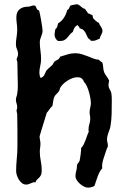

<svg xmlns="http://www.w3.org/2000/svg" viewBox="-20 -799 572 883"><path d="M472.2 -158.2Q472.2 -150.4 474.1 -143.6Q476.1 -136.7 476.1 -128.9Q476.1 -123 473.4 -119.1Q470.7 -115.2 469.2 -108.9Q466.3 -99.1 462.4 -88.6Q458.5 -78.1 455.3 -67.4Q452.1 -56.6 450.4 -45.9Q448.7 -35.2 450.2 -24.9Q442.9 -17.1 437.7 -7.1Q432.6 2.9 428.7 13.7Q424.8 24.4 421.4 35.4Q418 46.4 414.1 56.2Q399.4 64 384.8 64Q376 64 366 58.8Q356 53.7 347.4 46.1Q338.9 38.6 333 29.3Q327.1 20 327.1 11.2Q327.1 -1 330.6 -12.7Q334 -24.4 334 -38.1Q334 -43.5 339.4 -49.1Q344.7 -54.7 346.2 -60.1Q346.7 -62 348.1 -70.6Q349.6 -79.1 350.8 -88.9Q352.1 -98.6 352.8 -107.4Q353.5 -116.2 353 -118.2Q360.4 -125.5 365 -134.8Q369.6 -144 373.3 -154.1Q377 -164.1 380.4 -174.1Q383.8 -184.1 388.2 -192.9Q387.2 -195.3 387.2 -198.2Q387.2 -201.2 387.2 -204.1Q387.2 -216.8 391.1 -228.5Q395 -240.2 395 -252.9Q395 -260.7 393.6 -268.1Q392.1 -275.4 392.1 -283.2Q392.1 -293.5 395 -304Q397.9 -314.5 397.9 -325.2Q397.9 -334 395.5 -347.9Q393.1 -361.8 388.9 -376.5Q384.8 -391.1 378.9 -403.8Q373 -416.5 366.2 -421.9Q359.9 -443.8 335.9 -443.8Q325.2 -443.8 313.2 -439.5Q301.3 -435.1 290 -428Q278.8 -420.9 269.8 -411.9Q260.7 -402.8 255.9 -393.1Q254.9 -390.1 254.6 -387.7Q254.4 -385.3 252.9 -382.8Q248.5 -374.5 241.5 -368.4Q234.4 -362.3 230 -354Q225.6 -344.2 224.6 -333.5Q223.6 -322.8 221.2 -312Q213.4 -305.2 207.5 -296.4Q201.7 -287.6 194.8 -279.8Q194.8 -279.3 192.4 -271.5Q189.9 -263.7 186.3 -252Q182.6 -240.2 178.5 -226.6Q174.3 -212.9 170.7 -200.9Q167 -189 164.6 -180.7Q162.1 -172.4 162.1 -171.9Q162.1 -163.6 164.1 -155Q166 -146.5 166 -138.2Q166 -128.9 164.6 -119.9Q163.1 -110.8 163.1 -102.1Q163.1 -80.1 167.5 -58.8Q171.9 -37.6 171.9 -15.1Q171.9 -1 168 6.6Q164.1 14.2 158.9 19Q153.8 23.9 149.2 28.3Q144.5 32.7 143.1 40L140.1 39.1Q135.7 38.6 130.9 40.3Q126 42 121.1 44.2Q116.2 46.4 111.1 48.1Q106 49.8 100.1 49.8Q89.8 49.8 81.5 43.5Q73.2 37.1 67.1 27.6Q61 18.1 57.6 7.3Q54.2 -3.4 54.2 -12.2Q54.2 -40.5 57.1 -68.8Q60.1 -97.2 60.1 -126Q60.1 -162.6 60.1 -199.5Q60.1 -236.3 59.1 -272.9Q59.1 -277.3 57.6 -281.2Q56.2 -285.2 56.2 -289.1Q56.2 -293.5 57.6 -297.4Q59.1 -301.3 59.1 -306.2Q59.1 -314.5 56.2 -323.2Q53.2 -332 53.2 -340.8Q53.2 -347.7 55.7 -354Q58.1 -360.4 59.1 -367.2Q62 -384.8 62 -402.8Q62 -427.7 61 -452.4Q60.1 -477.1 60.1 -502Q60.1 -507.8 59.6 -513.7Q59.1 -519.5 56.2 -524.9Q57.6 -531.7 60.3 -537.6Q63 -543.5 63 -550.8Q63 -562 58.1 -572.5Q53.2 -583 53.2 -594.2Q53.2 -611.3 56.2 -628.7Q59.1 -646 59.1 -663.1Q59.1 -677.2 57.1 -691.2Q55.2 -705.1 55.2 -719.2Q55.2 -744.1 69.8 -756.1Q84.5 -768.1 106.9 -768.1Q114.7 -768.1 122.3 -771Q129.9 -773.9 136.2 -773.9Q139.6 -773.9 142.1 -771.7Q144.5 -769.5 146 -766.1Q147.5 -762.7 148.9 -759.3Q150.4 -755.9 152.8 -753.9L159.2 -751Q161.1 -747.6 163.8 -734.1Q166.5 -720.7 169.2 -705.3Q171.9 -689.9 173.8 -676Q175.8 -662.1 175.8 -658.2Q175.8 -650.9 173.8 -644.3Q171.9 -637.7 169.4 -631.3Q167 -625 165 -618.7Q163.1 -612.3 163.1 -605Q163.1 -585.4 166 -566.2Q168.9 -546.9 168.9 -526.9Q168.9 -511.2 165 -495.4Q161.1 -479.5 161.1 -463.9Q161.1 -453.1 166 -440.9Q172.9 -441.9 177 -445.8Q181.2 -449.7 184.1 -454.8Q187 -460 189.2 -465.8Q191.4 -471.7 194.8 -476.1Q197.3 -479 201.7 -483.2Q206.1 -487.3 210.7 -491.2Q215.3 -495.1 219.2 -498.8Q223.1 -502.4 224.1 -504.9Q226.6 -509.8 228 -512.7Q229.5 -515.6 233.9 -518.1Q240.2 -522.5 246.8 -525.6Q253.4 -528.8 255.9 -538.1Q272.9 -543.5 290.5 -548.8Q308.1 -554.2 327.1 -554.2Q341.8 -554.2 356.7 -549.6Q371.6 -544.9 385.3 -539.6Q398.9 -534.2 410.6 -529.5Q422.4 -524.9 431.2 -524.9Q435.1 -524.9 439.9 -519.3Q444.8 -513.7 450.2 -512.2Q454.1 -501 454.6 -489.3Q455.1 -477.5 459 -466.8Q463.4 -456.5 470.5 -447.5Q477.5 -438.5 481.9 -428.2Q481 -422.9 480 -418.2Q479 -413.6 479 -408.2Q479 -397.5 484.4 -388.7Q489.7 -379.9 492.2 -370.1Q493.7 -360.8 493.9 -351.8Q494.1 -342.8 494.1 -333Q494.1 -305.7 493.4 -275.4Q492.7 -245.1 487.8 -217.8Q486.8 -210.9 484.1 -203.6Q481.4 -196.3 478.8 -189Q476.1 -181.6 474.1 -173.8Q472.2 -166 472.2 -158.2ZM451.2 -657.2Q451.2 -652.3 449.5 -647.9Q447.8 -643.6 445.6 -639.4Q443.4 -635.3 441.4 -630.9Q439.5 -626.5 439 -621.6Q429.2 -617.7 421.4 -614Q413.6 -610.4 403.3 -611.3H397Q397.5 -613.3 396.2 -614.7Q395 -616.2 393.6 -617.2Q392.1 -618.2 390.1 -619.1Q388.2 -620.1 387.2 -621.6Q382.8 -626.5 380.1 -633.8Q377.4 -641.1 373.3 -648.4Q369.1 -655.8 363 -661.4Q356.9 -667 346.2 -668.5Q346.2 -673.8 343 -676.3Q339.8 -678.7 337.9 -683.6Q327.6 -680.2 322.5 -671.1Q317.4 -662.1 314.9 -652.3Q306.2 -646.5 300.8 -639.4Q295.4 -632.3 289.6 -625.7Q283.7 -619.1 275.9 -614.7Q268.1 -610.4 254.9 -610.4Q252 -610.4 249.8 -610.8Q247.6 -611.3 245.1 -611.3Q238.3 -617.2 234.6 -624.3Q231 -631.3 231 -640.1Q231 -646.5 232.2 -652.8Q233.4 -659.2 234.9 -665.5Q241.2 -669.4 243.4 -677Q245.6 -684.6 247.1 -691.4Q264.2 -702.1 274.4 -718Q284.7 -733.9 289.1 -753.4Q293 -753.9 294.9 -756.3Q296.9 -758.8 298.3 -762Q299.8 -765.1 300.8 -768.3Q301.8 -771.5 304.2 -773.4Q304.7 -773.9 309.1 -774.9Q313.5 -775.9 318.4 -776.9Q323.2 -777.8 327.4 -778.6Q331.5 -779.3 332 -779.3Q337.9 -779.3 342.5 -776.4Q347.2 -773.4 351.6 -769.5Q356 -765.6 360.6 -762.2Q365.2 -758.8 371.1 -758.3Q373.5 -752.4 378.2 -747.8Q382.8 -743.2 384.3 -737.3Q390.1 -737.3 394.5 -733.9Q398.9 -730.5 405.3 -730.5V-728.5Q404.3 -725.1 406.5 -723.4Q408.7 -721.7 407.2 -716.3Q413.1 -709.5 419.9 -703.4Q426.8 -697.3 435.1 -693.4Q436.5 -688.5 439.2 -684.1Q441.9 -679.7 444.6 -675.5Q447.3 -671.4 449.2 -667Q451.2 -662.6 451.2 -657.2Z"/></svg>

Font: Margarine
Style: Regular
Weight: 400
Designer: Astigmatic (AOETI)
Foundry: Astigmatic (AOETI)
Version: Version 1.000